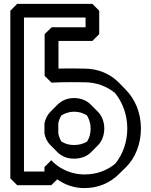

<svg xmlns="http://www.w3.org/2000/svg" viewBox="-20 -915 776 985"><path d="M515 -256C515 -291 502 -322 481 -343L446 -378L445 -379C423 -401 393 -412 360 -412C327 -412 297 -400 275 -378L240 -343C224 -327 213 -306 208 -282V-231C212 -207 223 -186 239 -170L275 -134L276 -133C298 -112 326 -101 360 -101C396 -101 426 -113 447 -134L482 -169C503 -190 515 -221 515 -256ZM445 -256C445 -231 439 -208 427 -189C410 -178 386 -171 360 -171C335 -171 314 -177 295 -189C288 -200 282 -216 279 -231V-282C282 -297 287 -310 295 -323C313 -334 336 -342 360 -342C385 -342 407 -335 426 -323C437 -305 445 -282 445 -256ZM103 -35V-825H419V-775H245L209 -740V-526L244 -491C313 -495 383 -493 413 -493C475 -493 528 -472 570 -438C609 -390 633 -326 633 -256C633 -186 610 -123 571 -75C529 -40 475 -20 413 -20C351 -20 295 -45 257 -79L243 -93L208 -58V-35ZM33 0 68 35H243L274 5C311 32 359 50 413 50C484 50 545 23 589 -21L625 -56C675 -105 703 -177 703 -256C703 -335 674 -406 624 -456L589 -492C545 -536 484 -563 413 -563C388 -563 336 -565 280 -563V-705H454L489 -740V-860L454 -895H68L33 -860Z"/></svg>

Font: Hussar Press
Style: Bold
Weight: 700
Foundry: Cannot Into Space Fonts
Version: Version 1.43